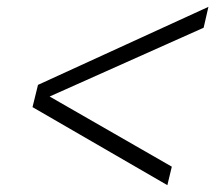

<svg xmlns="http://www.w3.org/2000/svg" viewBox="-20 -580 629 561"><path d="M589 -560 575 -499 125 -298 482 -93 469 -39 75 -267 91 -332Z"/></svg>

Font: Kantumruy Pro Light
Style: Italic
Weight: 300
Italic angle: -13°
Version: Version 1.002